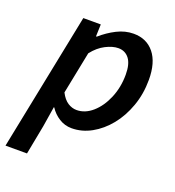

<svg xmlns="http://www.w3.org/2000/svg" viewBox="-145 -604 817 898"><g transform="rotate(20 263.5 -154.5)"><path d="M-17 194 121 -491H208L206 -431H210Q245 -462 285.5 -482.5Q326 -503 368 -503Q433 -503 470.5 -456.5Q508 -410 508 -324Q508 -254 486 -192.5Q464 -131 427 -85.5Q390 -40 343 -14Q296 12 245 12Q211 12 182.5 -6Q154 -24 136 -52H134L118 48L90 194ZM238 -76Q280 -76 316.5 -108Q353 -140 375.5 -193.5Q398 -247 398 -310Q398 -363 378 -389Q358 -415 324 -415Q296 -415 261.5 -397.5Q227 -380 199 -344L157 -134Q173 -103 194 -89.5Q215 -76 238 -76Z"/></g></svg>

Font: Source Sans 3 Semibold
Style: Italic
Weight: 600
Italic angle: -11°
Designer: Paul D. Hunt
Foundry: Adobe
Version: Version 3.052;hotconv 1.1.0;makeotfexe 2.6.0